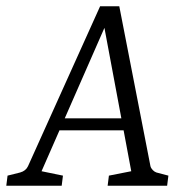

<svg xmlns="http://www.w3.org/2000/svg" viewBox="-31 -590 587 610"><path d="M150 -214H386L396 -176H133ZM447 -62Q449 -55 454.5 -49.5Q460 -44 466 -42L504 -32L500 0H311L315 -32L386 -46L293 -543H319L101 -46L169 -32L165 0H-11L-7 -32L33 -42Q51 -47 58 -62L287 -570H348Z"/></svg>

Font: Rasa Light
Style: Italic
Weight: 300
Italic angle: -7.10001°
Designer: Anna Giedrys (Yrsa+Rasa design), David Brezina (Yrsa art-direction, Rasa art-direction, design)
Foundry: Rosetta Type Foundry
Version: Version 2.004